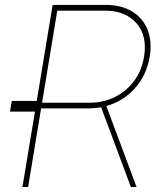

<svg xmlns="http://www.w3.org/2000/svg" viewBox="-20 -747 640 767"><path d="M69.6 0 119.7 -301.1H19.9L27 -343.8H126.8L190.3 -727.3H403.4Q464.5 -727.3 507.3 -701.5Q550.1 -675.8 569.1 -629.1Q588.1 -582.4 578.1 -519.9Q565.3 -445.7 518.5 -393.8Q471.6 -342 404.8 -323.5L525.6 0H502.8L383.9 -318.5Q360.1 -313.9 335.2 -313.9H144.2L92.3 0ZM148.1 -336.6H338.1Q392.8 -336.6 438.7 -359.4Q484.7 -382.1 515.4 -423.3Q546.2 -464.5 555.4 -519.9Q569.2 -604 525.2 -654.3Q481.2 -704.5 399.1 -704.5H208.8Z"/></svg>

Font: Inter UI Thin
Style: Italic
Weight: 100
Italic angle: -9.39999°
Designer: Rasmus Andersson
Foundry: rsms
Version: 3.2;8d6f07862